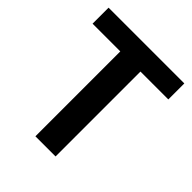

<svg xmlns="http://www.w3.org/2000/svg" viewBox="-196 -828 950 950"><g transform="rotate(45 279.0 -353.0)"><path d="M349 0H208V-594H14V-706H544V-594H349Z"/></g></svg>

Font: Ulagadi Sans SemiBold
Style: Regular
Weight: 600
Designer: Ninad Kale (Devanagari), Jonny Pinhorn (Latin)
Foundry: Indian Type Foundry
Version: Version 3.01;March 29, 2020;FontCreator 12.0.0.2522 64-bit; 